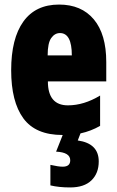

<svg xmlns="http://www.w3.org/2000/svg" viewBox="-20 -582 512 842"><path d="M295 -339H189Q189 -393 204.5 -415Q220 -437 243 -437Q295 -437 295 -339ZM288 240Q349 240 381 209Q413 178 413 126Q413 47 321 34L333 3Q379 -7 419 -30V-163Q348 -120 278 -120Q190 -120 190 -225H446V-310Q446 -432 391.5 -497Q337 -562 239 -562Q136 -562 82.5 -487.5Q29 -413 29 -274Q29 -136 82.5 -63Q136 10 254 10H255L226 83Q288 86 288 121Q288 149 255 149Q236 149 201 141V231Q238 240 288 240Z"/></svg>

Font: Noto Sans Display Condensed Black
Style: Regular
Weight: 900
Width: 3
Designer: Monotype Design team
Foundry: Monotype Imaging Inc.
Version: 1.000